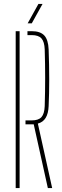

<svg xmlns="http://www.w3.org/2000/svg" viewBox="-20 -959 314 979"><path d="M224 0 152 -325H110V-345H141Q176.5 -345 191.5 -362Q206.5 -379 208 -418Q212.5 -562.5 208 -707Q206.5 -746 191.5 -763Q176.5 -780 142 -780H120V-800H142Q185.5 -800 205.8 -778.2Q226 -756.5 228 -707Q234 -544.5 228 -418Q225 -342 173 -329L246 0ZM60 0V-800H80V0ZM121 -840 176 -939H197L142 -840Z"/></svg>

Font: Big Shoulders Stencil Display Thin
Style: Regular
Weight: 100
Designer: Patric King
Foundry: XO Type Co
Version: Version 1.000